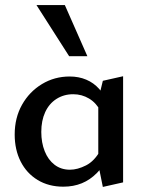

<svg xmlns="http://www.w3.org/2000/svg" viewBox="-20 -729 575 758"><path d="M230 8Q172 8 128.5 -18.5Q85 -45 61.5 -91.5Q38 -138 38 -198Q38 -264 67 -315.5Q96 -367 145.5 -397Q195 -427 255 -427Q291 -427 320.5 -414.5Q350 -402 371 -378.5Q392 -355 403 -322L378 -289Q360 -323 331.5 -340Q303 -357 269 -357Q232 -357 203 -338.5Q174 -320 158.5 -286.5Q143 -253 143 -208Q143 -166 156.5 -132Q170 -98 195.5 -78.5Q221 -59 256 -59Q286 -59 319.5 -76Q353 -93 376 -135L412 -115Q390 -74 363 -46.5Q336 -19 303 -5.5Q270 8 230 8ZM386 9 368 -80V-336L386 -410L466 -428V-9ZM253 -507 124 -709H236L325 -507Z"/></svg>

Font: Ysabeau Infant SemiBold
Style: Regular
Weight: 600
Designer: Christian Thalmann (Catharsis Fonts)
Version: Version 2.002; featfreeze: ss01,ss02,lnum